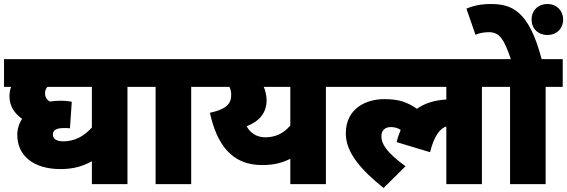

<svg xmlns="http://www.w3.org/2000/svg" viewBox="-20 -916 2821 955"><path d="M699 -484V-622H0V-484H35C30 -470 27 -454 27 -437C27 -390 51 -352 90 -325C74 -301 66 -273 66 -245C66 -143 145 -75 281 -75C345 -75 392 -89 437 -114V0H614V-484ZM243 -247C243 -268 260 -279 297 -279C307 -279 319 -279 328 -278L337 -410C322 -413 301 -415 286 -415C266 -415 247 -414 228 -411C213 -419 204 -433 204 -452C204 -465 208 -475 216 -484H437V-282C398 -238 351 -213 295 -213C263 -213 243 -224 243 -247Z M931 -484H1016V-622H684V-484H754V0H931Z M1686 -622H1001V-484H1121C1127 -472 1130 -459 1130 -444C1130 -396 1101 -372 1024 -355C1058 -201 1130 -95 1283 -95C1336 -95 1376 -103 1424 -126V0H1601V-484H1686ZM1207 -288C1268 -312 1306 -353 1306 -417C1306 -442 1300 -464 1292 -484H1424V-292C1390 -251 1348 -233 1299 -233C1255 -233 1223 -257 1207 -288Z M1671 -484H2200V-421C2143 -418 2093 -403 2054 -375C2003 -409 1964 -423 1890 -423C1810 -423 1700 -383 1700 -252C1700 -156 1778 -69 1888 19L1997 -89C1901 -159 1877 -201 1877 -238C1877 -267 1895 -284 1924 -284C1943 -284 1959 -279 1973 -270C1965 -251 1958 -231 1953 -209L2119 -159C2140 -243 2171 -279 2200 -287V0H2377V-484H2462V-622H1671Z M2694 -484H2779V-622H2674C2610 -868 2521 -896 2420 -896C2374 -896 2335 -888 2300 -873L2345 -743C2362 -751 2388 -756 2412 -756C2467 -756 2488 -717 2521 -622H2447V-484H2517V0H2694ZM2624 -819C2624 -774 2656 -742 2703 -742C2749 -742 2781 -774 2781 -819C2781 -863 2749 -896 2703 -896C2656 -896 2624 -863 2624 -819Z"/></svg>

Font: Noto Sans Black
Style: Italic
Weight: 900
Italic angle: -12°
Designer: Monotype Design Team
Foundry: Monotype Imaging Inc.
Version: Version 2.013